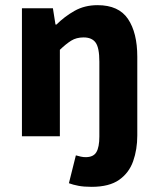

<svg xmlns="http://www.w3.org/2000/svg" viewBox="-20 -528 612 744"><path d="M335 196Q305 196 284 192Q263 188 247 182L274 74Q284 77 293.5 79Q303 81 312 81Q342 81 353.5 61.5Q365 42 365 1V-289Q365 -343 350.5 -363Q336 -383 304 -383Q276 -383 256 -370.5Q236 -358 212 -335V0H65V-496H185L195 -433H199Q230 -464 269 -486Q308 -508 358 -508Q440 -508 476 -454.5Q512 -401 512 -308V-3Q512 51 496 96.5Q480 142 441.5 169Q403 196 335 196Z"/></svg>

Font: Source Sans 3
Style: Bold
Weight: 700
Designer: Paul D. Hunt
Foundry: Adobe
Version: Version 3.052;hotconv 1.1.0;makeotfexe 2.6.0